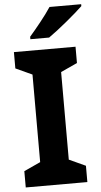

<svg xmlns="http://www.w3.org/2000/svg" viewBox="-62 -1065 529 1009"><g transform="rotate(-5 203.0 -560.0)"><path d="M406 -1017V-1027H239C210 -982 156 -917 124 -880V-867H223C274 -902 368 -980 406 -1017ZM357 -93V-179L270 -219V-681L357 -721V-807H32V-721L119 -681V-219L32 -179V-93Z"/></g></svg>

Font: Noto Sans Telugu UI
Style: Bold
Weight: 700
Designer: Jelle Bosma - Monotype Design Team
Foundry: Monotype Imaging Inc.
Version: Version 2.005